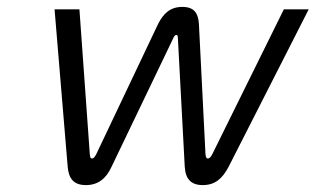

<svg xmlns="http://www.w3.org/2000/svg" viewBox="-20 -527 914 556"><path d="M303 -44 483 -419C487 -428 495 -428 495 -419L515 -44C517 -9 533 9 567 9C603 9 624 -10 642 -44L874 -500H802L595 -81C590 -71 586 -68 582 -68C578 -68 576 -71 575 -81L556 -458C554 -488 543 -507 508 -507C472 -507 453 -487 438 -458L259 -81C254 -71 250 -68 247 -68C242 -68 241 -71 240 -81L210 -500H138L176 -44C179 -10 193 9 229 9C263 9 287 -9 303 -44Z"/></svg>

Font: LT Wave Text Light Italic
Style: Regular
Weight: 300
Designer: Daniel Lyons
Version: Version 2.5 (Glyphs App)